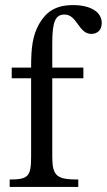

<svg xmlns="http://www.w3.org/2000/svg" viewBox="-20 -733 419 753"><path d="M26 -468V-426H102V-119C102 -41 91 -29 18 -29V0H287V-29C204 -29 185 -41 185 -119V-426H307V-468H185V-562C185 -646 196 -676 233 -676C283 -676 288 -600 338 -600C361 -600 379 -614 379 -643C379 -688 332 -713 267 -713C197 -713 161 -686 134 -640C108 -594 102 -549 102 -468Z"/></svg>

Font: STIX Two Math
Style: Regular
Weight: 400
Designer: Ross Mills, John Hudson & Paul Hanslow, Tiro Typeworks Ltd; with portions MicroPress Inc., with additions and correction
Foundry: Tiro Typeworks Ltd
Version: Version 2.02 b142